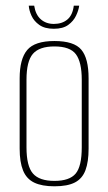

<svg xmlns="http://www.w3.org/2000/svg" viewBox="-20 -647 380 674"><path d="M171 7Q127 7 100 -6Q73 -19 61 -48.5Q49 -78 49 -125V-372Q49 -440 75.5 -471.5Q102 -503 171 -503Q240 -503 265.5 -472.5Q291 -442 291 -372V-125Q291 -79 280 -49.5Q269 -20 243 -6.5Q217 7 171 7ZM171 -12Q224 -12 245.5 -37.5Q267 -63 267 -130V-367Q267 -429 246.5 -456.5Q226 -484 171 -484Q118 -484 95.5 -458Q73 -432 73 -367V-130Q73 -64 95.5 -38Q118 -12 171 -12ZM169 -546Q137 -546 118 -559.5Q99 -573 90.5 -592Q82 -611 81 -627H100Q105 -595 123.5 -579Q142 -563 169 -563Q198 -563 216.5 -578.5Q235 -594 239 -627H258Q256 -611 247 -592Q238 -573 219.5 -559.5Q201 -546 169 -546Z"/></svg>

Font: Alumni Sans Thin
Style: Regular
Weight: 100
Designer: Robert E. Leuschke
Foundry: Robert E. Leuschke
Version: Version 1.018